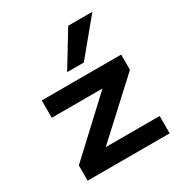

<svg xmlns="http://www.w3.org/2000/svg" viewBox="-179 -897 967 1026"><g transform="rotate(-30 305.0 -384.5)"><path d="M65 0V-94L423 -427L425 -387H67V-494H557V-400L196 -68L195 -107H571V0ZM260 -557 389 -769H538L363 -557Z"/></g></svg>

Font: Nunito Sans 10pt Expanded
Style: Bold
Weight: 700
Width: 7
Designer: Vernon Adams
Foundry: Vernon Adams
Version: Version 3.101;gftools[0.9.27]